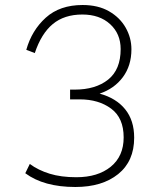

<svg xmlns="http://www.w3.org/2000/svg" viewBox="-20 -740 640 767"><path d="M281 7Q155 7 81 -48L99 -85Q133 -60 178.5 -46Q224 -32 285 -32Q371 -32 422.5 -74Q474 -116 474 -191Q474 -269 424 -306Q374 -343 299 -343H260V-382H278Q362 -382 412 -422Q462 -462 462 -544Q462 -605 420 -643.5Q378 -682 309 -682Q237 -682 191 -644Q145 -606 119 -528L85 -541Q107 -619 163 -669.5Q219 -720 310 -720Q372 -720 415.5 -695Q459 -670 482 -629.5Q505 -589 505 -543Q505 -478 471 -432Q437 -386 378 -366Q444 -348 480 -303.5Q516 -259 516 -190Q516 -96 452 -44.5Q388 7 281 7Z"/></svg>

Font: Livvic ExtraLight
Style: Regular
Weight: 275
Designer: Jacques Le Bailly, Baron von Fonthausen
Version: Version 1.001; ttfautohint (v1.8.2)